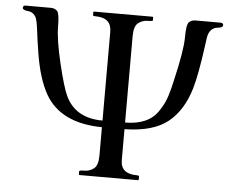

<svg xmlns="http://www.w3.org/2000/svg" viewBox="-50 -746 973 805"><g transform="rotate(5 436.5 -344.0)"><path d="M389 -610Q389 -669 321 -669Q311 -669 311 -673V-685Q311 -688 314 -688H559Q563 -688 563 -685V-673Q563 -669 541.5 -669Q520 -669 502 -655.5Q484 -642 484 -599V-236Q582 -236 623 -298Q645 -330 655.5 -364Q666 -398 672 -427Q703 -559 703 -613Q703 -667 713.5 -677.5Q724 -688 740 -688H846Q858 -688 858 -678Q858 -668 837 -666Q803 -663 795 -623Q793 -613 789 -580Q773 -462 756 -404Q728 -309 666 -259.5Q604 -210 484 -208V-78Q484 -20 552 -20Q562 -20 562 -16V-4Q562 0 558 0H313Q310 0 310 -4V-16Q310 -20 331.5 -20Q353 -20 371 -33.5Q389 -47 389 -89V-208Q214 -210 149 -325Q113 -389 96 -497Q88 -547 83 -588Q78 -629 72 -642Q61 -664 38 -666Q15 -668 15 -678Q15 -688 26 -688H132Q149 -688 159 -677.5Q169 -667 169 -613Q169 -559 192.5 -460Q216 -361 233 -325Q275 -236 389 -236Z"/></g></svg>

Font: Cardo
Style: Regular
Weight: 400
Designer: David J. Perry
Foundry: David J. Perry
Version: Version 1.0451